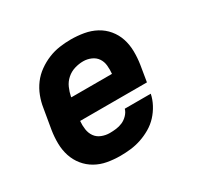

<svg xmlns="http://www.w3.org/2000/svg" viewBox="-121 -669 842 819"><g transform="rotate(-30 300.0 -260.0)"><path d="M253 8Q221 8 190 2.5Q159 -3 132.5 -18Q106 -33 87 -56.5Q68 -80 58.5 -109Q49 -138 48.5 -170Q48 -202 53 -234L70 -334Q74 -361 84.5 -388.5Q95 -416 112.5 -439.5Q130 -463 154.5 -480.5Q179 -498 206 -509Q233 -520 261 -524Q289 -528 316 -528Q349 -528 380.5 -522.5Q412 -517 439 -502.5Q466 -488 485.5 -464.5Q505 -441 514.5 -412Q524 -383 524.5 -350.5Q525 -318 520 -286L507 -207H178Q176 -186 179 -165.5Q182 -145 193 -129.5Q204 -114 223 -106.5Q242 -99 262 -99Q278 -99 294 -101Q310 -103 325 -109.5Q340 -116 352.5 -129Q365 -142 369 -157H497Q492 -132 479 -107.5Q466 -83 447.5 -63Q429 -43 405 -29Q381 -15 355.5 -6.5Q330 2 304.5 5Q279 8 253 8ZM196 -313H396Q398 -334 396 -354Q394 -374 383.5 -389.5Q373 -405 354.5 -413Q336 -421 316 -421Q295 -421 273.5 -414.5Q252 -408 235 -393Q218 -378 209 -357.5Q200 -337 196 -317Z"/></g></svg>

Font: Iosevka Aile Extrabold Oblique
Style: Regular
Weight: 800
Italic angle: -9°
Designer: Belleve Invis
Foundry: Belleve Invis
Version: Version 31.1.0; ttfautohint (v1.8.4)